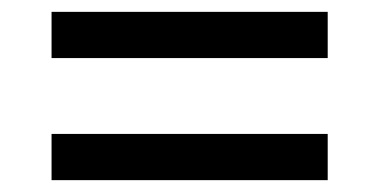

<svg xmlns="http://www.w3.org/2000/svg" viewBox="-20 -468 640 324"><path d="M67 -370V-448H533V-370ZM67 -164V-242H533V-164Z"/></svg>

Font: IBM Plex Sans Text
Style: Regular
Weight: 450
Designer: Mike Abbink, Paul van der Laan, Pieter van Rosmalen
Foundry: Bold Monday
Version: Version 3.005